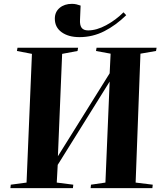

<svg xmlns="http://www.w3.org/2000/svg" viewBox="-20 -978 849 998"><path d="M550 -554 280 -121 275 -29 361 -18 359 0H34L36 -18L118 -29L146 -698L68 -713L71 -730H386L383 -713L303 -698L281 -166L550 -597L555 -699L479 -713L482 -730H794L791 -713L710 -699L685 -29L774 -18L772 0H451L453 -18L528 -29ZM393 -785Q336 -785 300.5 -810.5Q265 -836 265 -881Q265 -916 290 -937Q315 -958 354 -958Q366 -958 377 -955.5Q388 -953 399 -949L396 -877Q394 -848 404 -834Q414 -820 438 -820Q482 -820 532 -847Q582 -874 622 -914Q627 -908 636 -899Q583 -847 522.5 -816Q462 -785 393 -785Z"/></svg>

Font: Literata 72pt
Style: Bold Italic
Weight: 700
Italic angle: -2°
Designer: Latin by Veronika Burian and Jose Scaglione. Greek by Irene Vlachou. Cyrillic by Vera Evstafieva
Foundry: TypeTogether
Version: Version 3.002